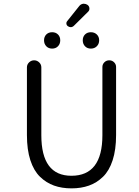

<svg xmlns="http://www.w3.org/2000/svg" viewBox="-20 -1077 756 1041"><path d="M126 -344.7V-711.9Q126 -727.5 137.7 -738.8Q149.4 -750 165 -750Q180.7 -750 192.4 -738.8Q204.1 -727.5 204.1 -711.9V-343.8Q204.1 -124 367.2 -124Q535.2 -124 535.2 -343.8V-713.9Q535.2 -728.5 545.9 -739.3Q556.6 -750 572.3 -750Q587.9 -750 598.6 -739.3Q609.4 -728.5 609.4 -713.9V-344.7Q609.4 -265.6 590.8 -208.5Q572.3 -151.4 538.6 -118.7Q504.9 -85.9 462.4 -70.8Q419.9 -55.7 367.7 -55.7Q315.4 -55.7 272.9 -70.8Q230.5 -85.9 196.8 -118.7Q163.1 -151.4 144.5 -208.5Q126 -265.6 126 -344.7ZM294.4 -826.2Q282.2 -813.5 262.7 -813.5Q243.2 -813.5 231 -826.2Q218.8 -838.9 218.8 -858.4Q218.8 -877.9 231 -890.1Q243.2 -902.3 262.7 -902.3Q282.2 -902.3 294.4 -890.1Q306.6 -877.9 306.6 -858.4Q306.6 -838.9 294.4 -826.2ZM348.6 -934.6Q339.8 -940.4 339.8 -951.2Q339.8 -958 344.7 -962.9L410.2 -1044.9Q418 -1054.7 430.7 -1056.6Q433.6 -1056.6 435.5 -1056.6Q445.3 -1056.6 454.1 -1050.8Q463.9 -1043.9 464.8 -1032.2Q465.8 -1020.5 457 -1012.7L380.9 -937.5Q373 -929.7 363.3 -929.7Q356.4 -929.7 348.6 -934.6ZM504.9 -826.2Q492.2 -813.5 472.7 -813.5Q453.1 -813.5 440.9 -826.2Q428.7 -838.9 428.7 -858.4Q428.7 -877.9 440.9 -890.1Q453.1 -902.3 472.7 -902.3Q492.2 -902.3 504.9 -890.1Q517.6 -877.9 517.6 -858.4Q517.6 -838.9 504.9 -826.2Z"/></svg>

Font: Gen Jyuu Gothic P Normal
Style: Regular
Weight: 300
Designer: [Source Han Sans]
Ryoko NISHIZUKA  (kana & ideographs); Paul D. Hunt (Latin, Greek & Cyrillic); Wenlong ZHANG  (bopomofo
Version: Version 1.002.20150607